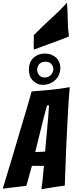

<svg xmlns="http://www.w3.org/2000/svg" viewBox="-41 -1372 525 1390"><path d="M259 -2Q263 -35 267 -67Q270 -95 272.5 -123Q275 -151 277 -171H190L150 -27Q128 -24 98 -20.5Q68 -17 42 -14Q10 -10 -21 -6Q19 -139 58 -268Q74 -322 91.5 -381Q109 -440 126.5 -498.5Q144 -557 160 -611Q176 -665 188 -710Q256 -715 326.5 -722Q397 -729 464 -741Q461 -709 457.5 -661.5Q454 -614 451 -558Q448 -502 445 -441Q442 -380 439 -321Q434 -183 428 -28Q398 -23 368 -20Q343 -16 313 -11Q283 -6 259 -2ZM214 -271Q218 -271 228.5 -271.5Q239 -272 250.5 -272.5Q262 -273 272 -273.5Q282 -274 286 -275Q286 -281 287.5 -295.5Q289 -310 290.5 -328.5Q292 -347 294 -369Q296 -391 298 -412Q302 -463 308 -522L314 -609L299 -608L276 -522ZM270 -758Q245 -758 226 -767.5Q207 -777 193.5 -792.5Q180 -808 174 -828Q168 -848 168 -869Q168 -890 174.5 -911Q181 -932 196 -948Q211 -964 233 -974Q255 -984 284 -984Q312 -984 333 -975Q354 -966 368 -952Q382 -938 389 -919Q396 -900 396 -879Q396 -857 388 -835.5Q380 -814 363.5 -797Q347 -780 323.5 -769Q300 -758 270 -758ZM281 -811Q312 -811 328.5 -830.5Q345 -850 345 -872Q345 -893 330.5 -909Q316 -925 287 -925Q257 -925 242.5 -907Q228 -889 228 -867Q228 -846 242 -828.5Q256 -811 281 -811ZM204 -1013Q203 -1024 203 -1033Q203 -1042 203 -1051Q203 -1067 203.5 -1083.5Q204 -1100 204 -1118Q272 -1187 332 -1241Q392 -1295 444 -1352Q449 -1285 449.5 -1227Q450 -1169 458 -1108Q399 -1084 331 -1059.5Q263 -1035 204 -1013Z"/></svg>

Font: Bangers
Style: Regular
Weight: 400
Designer: vernon adams
Foundry: Vernon Adams
Version: Version 2.000